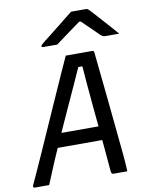

<svg xmlns="http://www.w3.org/2000/svg" viewBox="-117 -1017 833 1088"><g transform="rotate(-10 300.0 -473.0)"><path d="M145 -279H370Q380 -279 391.5 -279Q403 -279 414 -279L438 -290L442 -244L445 -199H139Q135 -199 133 -200.5Q131 -202 130.5 -205Q130 -208 130 -210ZM76 0Q56 0 35.5 0Q15 0 -5 0Q-10 0 -12.5 -2Q-15 -4 -15.5 -7Q-16 -10 -14 -14Q3 -51 24 -97Q45 -143 68 -195Q91 -247 115.5 -302Q140 -357 164.5 -412.5Q189 -468 212.5 -520.5Q236 -573 257 -620Q278 -667 296 -706Q335 -706 373 -706Q411 -706 447 -706Q452 -706 454 -705Q456 -704 457.5 -701Q459 -698 459 -694Q466 -626 473.5 -554Q481 -482 488.5 -407.5Q496 -333 503.5 -256Q511 -179 519 -99Q521 -75 523 -50Q525 -25 526 0Q506 0 486 0Q466 0 448 0Q443 0 439.5 -1.5Q436 -3 434.5 -8.5Q433 -14 432 -24Q427 -87 421 -152Q415 -217 409 -281Q403 -345 397 -408Q391 -471 386 -531Q381 -591 377 -647L398 -630H334L362 -646Q338 -592 310 -530.5Q282 -469 251.5 -402.5Q221 -336 190.5 -268Q160 -200 131 -132Q102 -64 76 0ZM369 -946Q379 -946 395 -946Q411 -946 427 -946Q443 -946 453 -946Q461 -946 466 -942.5Q471 -939 483 -925Q491 -917 506 -900Q521 -883 540 -862Q559 -841 579 -818.5Q599 -796 616 -776Q599 -776 577.5 -776Q556 -776 539 -776Q527 -776 523 -778Q519 -780 511 -786Q497 -801 466.5 -830Q436 -859 392 -902L442 -882Q426 -882 409.5 -882Q393 -882 377 -882L433 -903Q375 -861 333 -830.5Q291 -800 259 -776H180Q175 -776 172.5 -777Q170 -778 170 -779.5Q170 -781 170 -783Q170 -787 175 -791.5Q180 -796 197 -810Q212 -822 235 -839.5Q258 -857 283 -877.5Q308 -898 331 -916Q354 -934 369 -946Z"/></g></svg>

Font: RecMonoLinear Nerd Font Mono
Style: Italic
Weight: 400
Italic angle: -10°
Monospace: yes
Version: Version 1.085; ttfautohint (v1.8.4.7-5d5b);Nerd Fonts 3.2.1